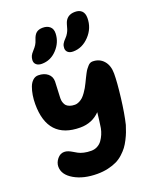

<svg xmlns="http://www.w3.org/2000/svg" viewBox="-189 -1129 1045 1289"><g transform="rotate(-20 333.5 -485.0)"><path d="M407.2 -775.9Q382.8 -775.9 369.9 -787.4Q356.9 -798.8 356.9 -816.9Q356.9 -834 364.3 -847.7Q371.6 -861.3 388.2 -877.9Q399.9 -889.6 408 -904.1Q416 -918.5 419.4 -929.2Q422.9 -939.9 429.2 -962.9Q445.8 -1022 507.8 -1022Q539.1 -1022 556.2 -1005.1Q573.2 -988.3 573.2 -955.1Q573.2 -882.8 522.7 -829.3Q472.2 -775.9 407.2 -775.9ZM181.2 -770Q156.2 -770 142.1 -782.2Q127.9 -794.4 128.9 -814.9Q129.9 -831.5 135.7 -844.2Q141.6 -856.9 155.8 -872.1Q172.4 -890.1 180.9 -903.8Q189.5 -917.5 195.8 -938Q206.1 -970.2 223.1 -983.2Q240.2 -996.1 268.1 -996.1Q300.3 -996.1 319.3 -979Q338.4 -961.9 336.9 -929.2Q334.5 -866.7 289.3 -818.4Q244.1 -770 181.2 -770ZM278.8 51.8Q180.7 51.8 114.3 13.2Q47.9 -25.4 47.9 -83Q47.9 -111.8 68.6 -137.5Q89.4 -163.1 118.2 -163.1Q132.8 -163.1 146.7 -157.5Q160.6 -151.9 173.8 -143.8Q187 -135.7 202.1 -127.4Q217.3 -119.1 240.7 -113.5Q264.2 -107.9 293 -107.9Q317.4 -107.9 337.4 -118.7Q357.4 -129.4 370.4 -147.7Q383.3 -166 391.8 -186.3Q400.4 -206.5 404.8 -229Q411.6 -271.5 418.9 -337.9Q362.3 -279.8 277.8 -279.8Q45.9 -279.8 45.9 -530.8Q45.9 -563.5 50.8 -593.8Q55.7 -624 65.2 -649.7Q74.7 -675.3 91.6 -690.7Q108.4 -706.1 129.9 -706.1Q171.4 -706.1 197.3 -685.1Q223.1 -664.1 223.1 -628.9Q223.1 -611.8 220.5 -571.5Q217.8 -531.2 217.8 -511.2Q217.8 -502 218.8 -494.1Q219.7 -486.3 224.1 -474.9Q228.5 -463.4 236.1 -455.6Q243.7 -447.8 258.8 -441.9Q273.9 -436 294.9 -436Q311.5 -436 326.9 -443.8Q342.3 -451.7 353.3 -461.9Q364.3 -472.2 376.5 -489.5Q388.7 -506.8 395.3 -518.6Q401.9 -530.3 411.1 -548.8Q422.4 -571.8 426.3 -580.1Q430.2 -588.4 439.9 -606.9Q449.7 -625.5 455.6 -633.1Q461.4 -640.6 470.2 -650.9Q479 -661.1 487.5 -665Q496.1 -668.9 504.9 -668.9Q553.7 -668.9 583.7 -635Q613.8 -601.1 613.8 -543Q613.8 -481.4 600.6 -372.8Q587.4 -264.2 569.8 -191.9Q561 -165 553.5 -144.5Q545.9 -124 532.2 -97.2Q518.6 -70.3 503.9 -50.8Q489.3 -31.2 466.8 -10.7Q444.3 9.8 418.2 22.5Q392.1 35.2 356.2 43.5Q320.3 51.8 278.8 51.8Z"/></g></svg>

Font: Shantell Sans Irregular
Style: Regular
Weight: 800
Designer: Stephen Nixon, Anya Danilova, Shantell Martin
Foundry: Arrow Type
Version: Version 1.006;[9816181b4]